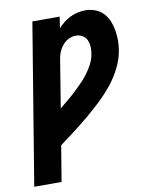

<svg xmlns="http://www.w3.org/2000/svg" viewBox="-84 -804 668 865"><g transform="rotate(-10 250.0 -371.5)"><path d="M2 0 123 -735H248L240 -683Q252 -697 266.5 -708Q281 -719 297 -727Q313 -735 331 -739Q349 -743 366 -743Q389 -743 410.5 -735Q432 -727 447.5 -711Q463 -695 471.5 -674.5Q480 -654 484 -631.5Q488 -609 488 -585.5Q488 -562 484 -538Q477 -498 458 -460Q439 -422 412 -388.5Q385 -355 354 -325.5Q323 -296 290 -268.5Q257 -241 222.5 -214.5Q188 -188 154 -163L127 0ZM181 -327Q199 -342 218.5 -358Q238 -374 255.5 -390.5Q273 -407 290 -424.5Q307 -442 321.5 -462Q336 -482 346.5 -503.5Q357 -525 360 -548Q363 -564 361.5 -580Q360 -596 354 -609Q348 -622 334 -630Q320 -638 304 -638Q289 -638 273.5 -631Q258 -624 246.5 -611.5Q235 -599 228 -584Q221 -569 218 -554Z"/></g></svg>

Font: Iosevka SS18 Extrabold
Style: Italic
Weight: 800
Italic angle: -9°
Monospace: yes
Designer: Belleve Invis
Foundry: Belleve Invis
Version: Version 25.1.1; ttfautohint (v1.8.4)